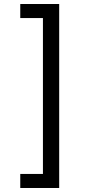

<svg xmlns="http://www.w3.org/2000/svg" viewBox="-20 -802 455 957"><path d="M81 65H194V-712H81V-782H275V135H81Z"/></svg>

Font: lkannada85
Style: Book
Weight: 400
Designer: Jelle Bosma - Monotype Design Team
Foundry: Monotype Imaging Inc.
Version: Version 2.003